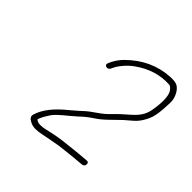

<svg xmlns="http://www.w3.org/2000/svg" viewBox="-125 -777 615 615"><g transform="rotate(45 183.0 -469.0)"><path d="M102.6 -284C105.6 -293.7 112.5 -306.7 123.5 -323C129.4 -331.6 143.6 -344.9 166.1 -363L188.2 -382C200.9 -394.4 214.7 -405.3 229.3 -414.8C240.5 -422.1 252.4 -431.8 265 -444L298 -476L324.1 -498.5C333.7 -506.8 342.1 -517.8 349.3 -531.5C352.7 -537.8 355.3 -543.8 357.2 -549.5C359.1 -555.2 360.8 -563 362.4 -573C364 -583 365.2 -599.4 365.9 -622.1C366.3 -634.1 363.3 -645.9 356.8 -657.5C352.1 -665.8 346.5 -671.9 340 -675.8C333.5 -679.7 322.8 -681.3 307.9 -680.5C253.4 -677.7 205.5 -655.6 164.1 -614.2C151.6 -601.7 141.9 -586.9 134.9 -570C132.5 -563.3 134.6 -559.3 141 -558C147.5 -556.7 152.3 -560 155.5 -568.1C158.8 -576.2 164.5 -585.4 172.9 -595.6C182 -606.7 192 -616.2 203 -624C240.9 -650.9 280.7 -663.1 322.3 -660.5C327.6 -660.2 333.2 -655.3 339 -646C346.7 -631.7 347.7 -606.4 341.9 -570C339.9 -557.3 336.6 -546.8 331.9 -538.5C329.2 -533.5 325.7 -528.5 321.6 -523.5C317.4 -518.5 312.3 -513.2 306 -507.5C299.8 -501.8 293.4 -496.2 286.8 -490.5C280.3 -484.8 274.2 -479.2 268.6 -473.5C263.1 -467.8 256.6 -461.4 249.2 -454.2C241.9 -447 228.9 -437 210.2 -424.3C200.7 -417.9 189.4 -408.5 176.4 -396L154.4 -377C114.4 -345 90.4 -314 82.1 -284C79.8 -275.3 84.2 -268.3 95.3 -263C102.7 -259 110.7 -257 119.4 -257C128 -257 136.8 -258 145.8 -260C154.8 -262 164.1 -263.8 173.7 -265.5C183.3 -267.2 192.6 -268.8 201.5 -270.5C210.4 -272.2 218.6 -273.3 226.1 -274C233.5 -274.7 240.8 -275.5 247.9 -276.5C255.1 -277.5 263.1 -278.3 271.8 -279C280.6 -279.7 288.4 -280.3 295.2 -281L305.3 -282C312.1 -282.7 315.7 -286.3 316.1 -293C316.5 -299.7 313.3 -302.7 306.5 -302L296.3 -301C288.9 -300.3 281 -299.7 272.5 -299C264.1 -298.3 256.1 -297.5 248.6 -296.5C241.1 -295.5 233.7 -294.7 226.2 -294C200.4 -291.7 173.5 -287 145.5 -280C137.5 -278 129.4 -277 121 -277C112.7 -277 106.6 -279.3 102.6 -284Z"/></g></svg>

Font: Proton
Style: RgCndIt
Weight: 500
Version: Version 1.017